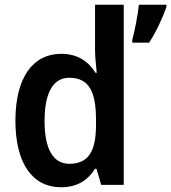

<svg xmlns="http://www.w3.org/2000/svg" viewBox="-20 -780 722 810"><path d="M237 10C308 10 351 -21 381 -68H387L407 0H502V-760H381V-566C381 -537 386 -499 388 -473H383C353 -521 307 -553 238 -553C120 -553 45 -454 45 -271C45 -88 119 10 237 10ZM682 -750V-760H566C562 -720 548 -647 538 -612V-600H609C639 -645 667 -707 682 -750ZM273 -89C204 -89 168 -151 168 -270C168 -386 203 -452 272 -452C357 -452 385 -391 385 -274V-253C385 -142 353 -89 273 -89Z"/></svg>

Font: Noto Sans Myanmar SemiCondensed SemiBold
Style: Regular
Weight: 600
Width: 4
Designer: Monotype Design Team
Foundry: Monotype Imaging Inc.
Version: Version 2.107